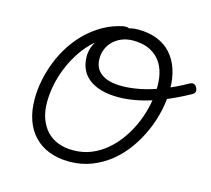

<svg xmlns="http://www.w3.org/2000/svg" viewBox="-138 -1181 1501 1366"><g transform="rotate(15 613.0 -497.5)"><path d="M715 -1015Q795 -1015 856.5 -990.5Q918 -966 959.5 -919.5Q1001 -873 1022.5 -807.5Q1044 -742 1044 -660Q1044 -585 1027 -506Q1010 -427 977 -351.5Q944 -276 896 -208.5Q848 -141 785.5 -90Q723 -39 647 -9.5Q571 20 483 20Q401 20 335.5 -5Q270 -30 224.5 -77.5Q179 -125 155 -193Q131 -261 131 -347Q131 -415 145 -485.5Q159 -556 186 -625Q213 -694 253.5 -756.5Q294 -819 347 -870Q400 -921 464.5 -957.5Q529 -994 606 -1010Q632 -1014 644.5 -1008.5Q657 -1003 661 -987Q666 -968 659 -956Q652 -944 631 -940Q565 -926 509 -893.5Q453 -861 408 -814.5Q363 -768 328.5 -712Q294 -656 270 -594.5Q246 -533 234 -470.5Q222 -408 222 -347Q222 -282 240.5 -229.5Q259 -177 293.5 -140Q328 -103 377 -84Q426 -65 488 -65Q561 -65 623 -90.5Q685 -116 737 -161.5Q789 -207 829 -265.5Q869 -324 896.5 -390.5Q924 -457 938 -526Q952 -595 952 -660Q952 -724 936 -773.5Q920 -823 888 -858Q856 -893 809.5 -911.5Q763 -930 702 -930Q657 -930 620.5 -915.5Q584 -901 557 -875.5Q530 -850 516 -816Q502 -782 502 -744Q502 -710 514 -683Q526 -656 551 -636.5Q576 -617 614.5 -606.5Q653 -596 705 -596Q768 -596 842 -611Q916 -626 998.5 -658Q1081 -690 1170 -740Q1186 -748 1199 -743.5Q1212 -739 1220 -722Q1229 -705 1225 -692Q1221 -679 1204 -670Q1102 -614 1013 -579.5Q924 -545 846.5 -529Q769 -513 702 -513Q631 -513 576 -528.5Q521 -544 484 -573Q447 -602 428.5 -643.5Q410 -685 410 -738Q410 -778 427.5 -818Q445 -858 475 -893Q505 -928 544 -956Q583 -984 627 -999.5Q671 -1015 715 -1015Z"/></g></svg>

Font: Playwrite TZ
Style: Regular
Weight: 400
Designer: Veronika Burian, José Scaglione
Foundry: TypeTogether
Version: Version 1.002